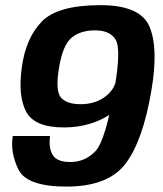

<svg xmlns="http://www.w3.org/2000/svg" viewBox="-20 -700 616 727"><path d="M231.5 6.5Q390 6.5 455.8 -80.8Q521.5 -168 553.5 -359Q580.5 -518 546 -599.2Q511.5 -680.5 360.5 -680.5Q198 -680.5 137.8 -618Q77.5 -555.5 62.5 -444.5Q47.5 -335 79.5 -276.2Q111.5 -217.5 221.5 -217.5Q320.5 -217.5 395.2 -265.8Q470 -314 482 -364L420 -395.5Q410.5 -356 373.8 -330.8Q337 -305.5 285 -305.5Q232 -305.5 210.5 -331Q189 -356.5 203.5 -443.5Q217.5 -529 250.8 -557Q284 -585 340 -585Q396 -585 417.5 -550.5Q439 -516 415 -373.5Q380.5 -168.5 341.2 -127.5Q302 -86.5 246 -86.5Q196 -86.5 179.8 -112.8Q163.5 -139 169.5 -185H28.5Q18 -125 49.2 -59.2Q80.5 6.5 231.5 6.5Z"/></svg>

Font: Anybody UltraCondensed Thin SemiBold
Style: Italic
Weight: 600
Italic angle: -10°
Version: Version 1.111